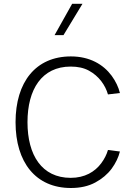

<svg xmlns="http://www.w3.org/2000/svg" viewBox="-20 -963 699 989"><path d="M261.2 -782.2H307.1L404.8 -943.4H351.6ZM121.6 -333.5C121.6 -502.9 195.3 -620.1 344.2 -620.1C380.9 -620.1 412.1 -613.3 438 -599.1C490.2 -570.8 522.5 -523.9 536.1 -476.6L597.7 -483.9C590.3 -514.2 576.2 -543.9 555.2 -572.8C512.2 -630.9 442.4 -672.4 345.2 -672.4C164.1 -672.4 60.1 -540.5 60.1 -333.5C60.1 -126.5 164.1 5.4 345.2 5.4C393.6 5.4 435.5 -3.9 470.7 -22.9C505.4 -41.5 533.7 -65.4 555.2 -94.2C576.2 -123 590.3 -152.8 597.7 -182.6L536.1 -190.4C529.3 -166.5 517.6 -144 501.5 -122.1C468.8 -78.1 417 -46.9 344.2 -46.9C195.3 -46.9 121.6 -164.1 121.6 -333.5Z"/></svg>

Font: Estedad Light
Style: Regular
Weight: 300
Designer: Amin Abedi
Version: Version 7.3